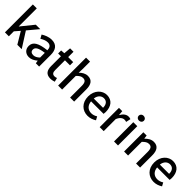

<svg xmlns="http://www.w3.org/2000/svg" viewBox="357 -2329 3874 3874"><g transform="rotate(45 2294.5 -392.0)"><path d="M87 -797V0H199V-142L292 -249L441 0H566L358 -327L545 -550H418L202 -283H199V-797Z M781 13C847 13 906 -20 956 -63H959L969 0H1063V-331C1063 -477 1000 -564 863 -564C775 -564 698 -528 641 -492L684 -414C731 -444 785 -470 843 -470C924 -470 947 -414 948 -350C719 -325 619 -264 619 -146C619 -49 686 13 781 13ZM816 -78C767 -78 730 -100 730 -154C730 -215 785 -257 948 -277V-142C903 -101 864 -78 816 -78Z M1147 -458H1227V-180C1227 -64 1269 13 1394 13C1434 13 1471 3 1502 -7L1481 -92C1465 -85 1441 -79 1422 -79C1365 -79 1342 -113 1342 -179V-458H1485V-550H1342V-702H1245L1232 -550L1147 -544Z M1605 0H1719V-390C1768 -439 1803 -465 1854 -465C1919 -465 1947 -427 1947 -332V0H2062V-346C2062 -486 2010 -564 1894 -564C1823 -564 1764 -526 1715 -477L1719 -586V-797H1605Z M2455 13C2527 13 2590 -12 2641 -45L2601 -118C2561 -92 2519 -77 2470 -77C2375 -77 2309 -140 2300 -245H2657C2660 -258 2662 -281 2662 -303C2662 -459 2584 -564 2438 -564C2309 -564 2187 -453 2187 -274C2187 -93 2306 13 2455 13ZM2299 -324C2309 -420 2371 -474 2440 -474C2520 -474 2563 -419 2563 -324Z M2791 0H2905V-343C2940 -430 2994 -461 3039 -461C3061 -461 3075 -458 3094 -452L3115 -552C3098 -560 3080 -564 3053 -564C2994 -564 2936 -522 2898 -451H2894L2885 -550H2791Z M3200 0H3314V-550H3200ZM3257 -653C3299 -653 3331 -681 3331 -721C3331 -761 3299 -789 3257 -789C3216 -789 3184 -761 3184 -721C3184 -681 3216 -653 3257 -653Z M3487 -550V0H3601V-390C3650 -439 3685 -465 3736 -465C3801 -465 3829 -427 3829 -332V0H3944V-346C3944 -486 3892 -564 3776 -564C3700 -564 3644 -523 3594 -474H3590L3581 -550Z M4340 13C4412 13 4475 -12 4526 -45L4486 -118C4446 -92 4404 -77 4355 -77C4260 -77 4194 -140 4185 -245H4542C4545 -258 4547 -281 4547 -303C4547 -459 4469 -564 4323 -564C4194 -564 4072 -453 4072 -274C4072 -93 4191 13 4340 13ZM4184 -324C4194 -420 4256 -474 4325 -474C4405 -474 4448 -419 4448 -324Z"/></g></svg>

Font: Kinto Sans Med
Style: Regular
Weight: 500
Designer: Authors: Ryoko NISHIZUKA  (kana & ideographs); Paul D. Hunt (Latin, Greek & Cyrillic); Wenlong ZHANG  (bopomofo); Sandol
Foundry: Adobe Systems Incorporated, ookami Inc.
Version: Version 0.001